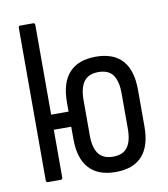

<svg xmlns="http://www.w3.org/2000/svg" viewBox="-79 -750 721 825"><g transform="rotate(-10 281.5 -337.5)"><path d="M57 -394V-674Q57 -683 65 -683H121Q129 -683 129 -674V-394ZM360 8Q284 8 244.5 -35Q205 -78 205 -163V-323Q205 -409 244.5 -452Q284 -495 360 -495Q437 -495 476 -452Q515 -409 515 -323V-163Q515 -78 476 -35Q437 8 360 8ZM65 0Q57 0 57 -9V-478Q57 -487 65 -487H121Q129 -487 129 -478V-283H234V-217H129V-9Q129 0 121 0ZM360 -59Q404 -59 423.5 -86Q443 -113 443 -166V-320Q443 -374 423.5 -401Q404 -428 360 -428Q317 -428 297 -401Q277 -374 277 -320V-166Q277 -113 297 -86Q317 -59 360 -59Z"/></g></svg>

Font: Sofia Sans Condensed
Style: Regular
Weight: 400
Designer: Botio Nikoltchev, Ani Petrova
Foundry: lettersoup
Version: Version 4.100